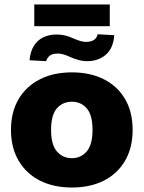

<svg xmlns="http://www.w3.org/2000/svg" viewBox="-20 -826 642 857"><path d="M301 11Q219 11 158 -20Q97 -51 63 -109Q29 -167 29 -246Q29 -326 63 -383.5Q97 -441 158 -472Q219 -503 301 -503Q383 -503 444 -472Q505 -441 538.5 -383.5Q572 -326 572 -246Q572 -167 538.5 -109Q505 -51 444 -20Q383 11 301 11ZM301 -120Q341 -120 367 -150Q393 -180 393 -246Q393 -313 367 -342.5Q341 -372 301 -372Q260 -372 234 -342.5Q208 -313 208 -246Q208 -180 234 -150Q260 -120 301 -120ZM133 -709V-806H470V-709ZM186 -553 112 -557Q115 -595 131 -621Q147 -647 173.5 -659.5Q200 -672 233 -672Q252 -672 271 -667.5Q290 -663 309 -654Q325 -647 338.5 -643Q352 -639 363 -639Q386 -639 399 -647.5Q412 -656 416 -673L490 -669Q486 -611 452.5 -582Q419 -553 369 -553Q349 -553 329.5 -558.5Q310 -564 290 -573Q275 -580 262 -583.5Q249 -587 239 -587Q216 -587 203.5 -578.5Q191 -570 186 -553Z"/></svg>

Font: Nunito Sans 12pt Black
Style: Regular
Weight: 900
Designer: Vernon Adams
Foundry: Vernon Adams
Version: Version 3.101;gftools[0.9.27]